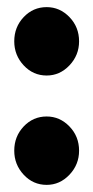

<svg xmlns="http://www.w3.org/2000/svg" viewBox="-20 -524 262 539"><path d="M20 -408Q20 -448 46.5 -476Q73 -504 111 -504Q148 -504 175 -476Q202 -448 202 -408Q202 -369 175 -340.5Q148 -312 111 -312Q73 -312 46.5 -340.5Q20 -369 20 -408ZM20 -101Q20 -141 46.5 -169Q73 -197 111 -197Q148 -197 175 -169Q202 -141 202 -101Q202 -62 175 -33.5Q148 -5 111 -5Q73 -5 46.5 -33.5Q20 -62 20 -101Z"/></svg>

Font: Readiness ExtraBold
Style: Regular
Weight: 800
Designer: Katatrad Team
Foundry: CadsonDemak
Version: Version 1.00;January 16, 2020;FontCreator 12.0.0.2550 64-bit